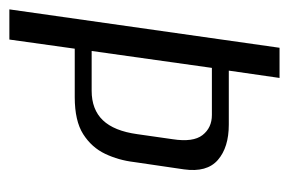

<svg xmlns="http://www.w3.org/2000/svg" viewBox="-126 -506 631 420"><g transform="rotate(90 190.0 -295.5)"><path d="M0 0 84 -591H150L134 -480H252Q302 -480 329.5 -456Q357 -432 350 -382L334 -273Q330 -239 316 -209.5Q302 -180 273 -161.5Q244 -143 192 -143H86L66 0ZM91 -180H178Q219 -180 242.5 -204.5Q266 -229 273 -280L284 -357Q291 -402 275 -422.5Q259 -443 231 -443H128Z"/></g></svg>

Font: Alumni Sans
Style: Italic
Weight: 400
Italic angle: -8°
Version: Version 1.016